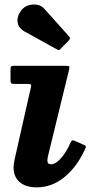

<svg xmlns="http://www.w3.org/2000/svg" viewBox="-20 -811 428 849"><path d="M74 -765Q53.5 -737.5 58 -711.8Q62.5 -686 90 -671L233 -592Q238.5 -588.5 241.2 -589.5Q244 -590.5 248 -595L285 -633Q293.5 -642 284.5 -651L177.5 -770.5Q164.5 -786 144.5 -789.8Q124.5 -793.5 105.2 -787.2Q86 -781 74 -765ZM285 -501Q288.5 -514.5 286 -517.2Q283.5 -520 267.5 -520H42Q32.5 -520 29.5 -517Q26.5 -514 26.5 -504V-456Q26.5 -445.5 29.5 -442.8Q32.5 -440 43 -440H100.5Q115 -440 117 -436.8Q119 -433.5 116 -422L46 -112.5Q44.5 -104.5 42.2 -92Q40 -79.5 40 -70Q40 -29 67 -5.8Q94 17.5 142 17.5Q209 17.5 263.8 -27Q318.5 -71.5 353 -145Q358.5 -155.5 359.8 -160.8Q361 -166 350 -171L313.5 -187Q301.5 -192 298.5 -189.8Q295.5 -187.5 290 -176.5Q278 -149.5 263.2 -128.8Q248.5 -108 233.8 -96.2Q219 -84.5 205.5 -84.5Q189.5 -84.5 189.5 -101Q189.5 -105 190.2 -110.5Q191 -116 192 -120Z"/></svg>

Font: Besley
Style: Bold Italic
Weight: 700
Italic angle: -13°
Designer: Owen Earl
Foundry: indestructible type*
Version: Version 2.001